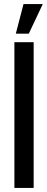

<svg xmlns="http://www.w3.org/2000/svg" viewBox="-20 -927 231 947"><path d="M51 -719H146V0H51ZM96 -907H191L122 -761H58Z"/></svg>

Font: Osterbar
Style: Regular
Weight: 500
Width: 3
Designer: Peter Wiegel, Basierend auf Erbar schmal-halbfette Grotesk v. Jacob Erbar
Foundry: Peter Wiegel
Version: Version 1.0